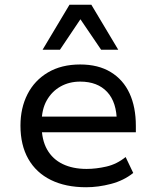

<svg xmlns="http://www.w3.org/2000/svg" viewBox="-20 -778 657 807"><path d="M342 9Q256 9 194 -21.5Q132 -52 99 -110Q66 -168 66 -250Q66 -324 95.5 -382Q125 -440 181.5 -473.5Q238 -507 317 -507Q393 -507 445.5 -475Q498 -443 524.5 -385.5Q551 -328 551 -249V-222H135V-288H491L471 -265Q471 -348 430.5 -391.5Q390 -435 317 -435Q271 -435 234.5 -414.5Q198 -394 176.5 -356Q155 -318 155 -263V-251Q155 -190 178 -149.5Q201 -109 243.5 -88.5Q286 -68 344 -68Q384 -68 427.5 -78Q471 -88 508 -118L540 -51Q500 -19 446.5 -5Q393 9 342 9ZM159 -569 272 -758H364L477 -569H405L318 -697L232 -569Z"/></svg>

Font: Nunito Sans 6pt
Style: Regular
Weight: 400
Version: Version 3.101;gftools[0.9.27]